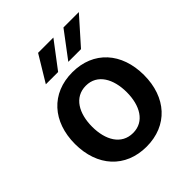

<svg xmlns="http://www.w3.org/2000/svg" viewBox="-210 -887 1028 1028"><g transform="rotate(-45 304.0 -373.0)"><path d="M304 10.7C463.8 10.7 565.3 -101.9 565.3 -270.6C565.3 -439.6 463.8 -552.6 304 -552.6C144.2 -552.6 42.6 -439.6 42.6 -270.6C42.6 -101.9 144.2 10.7 304 10.7ZM158.4 -607.2H251.4L364 -755.7H248.2ZM172.9 -271C172.9 -370.7 216.3 -450.6 304.7 -450.6C391.7 -450.6 435 -370.7 435 -271C435 -171.2 391.7 -92.3 304.7 -92.3C216.3 -92.3 172.9 -171.2 172.9 -271ZM328.5 -607.2H424.7L556.8 -755.7H440.3Z"/></g></svg>

Font: Margiela Sans Semi Bold
Style: Regular
Weight: 600
Designer: Stefan Endress, Andreas Faust
Version: Version 1.100;FEAKit 1.0